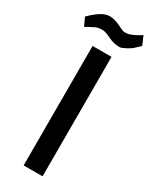

<svg xmlns="http://www.w3.org/2000/svg" viewBox="-279 -968 808 1019"><g transform="rotate(30 125.5 -458.5)"><path d="M68 0V-732H184V0ZM184 -880Q217 -880 273 -917L296 -864Q274 -842 262.5 -832Q251 -822 227.5 -810Q204 -798 194 -798Q158 -798 124 -815Q90 -832 73 -832Q46 -832 31 -825Q16 -818 1 -809.5Q-14 -801 -22 -797L-45 -847Q-13 -879 15.5 -897Q44 -915 72 -914.5Q100 -914 133.5 -897Q167 -880 175 -880Q183 -880 184 -880Z"/></g></svg>

Font: Exo
Style: DemiBold
Weight: 600
Designer: Natanael Gama
Version: Version 1.00